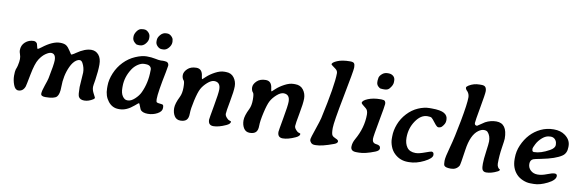

<svg xmlns="http://www.w3.org/2000/svg" viewBox="-51 -1137 4739 1568"><g transform="rotate(10 2318.5 -353.5)"><path d="M374.5 -305.2Q374.5 -360.8 335.4 -360.8Q318.8 -360.8 292 -342.8Q265.1 -324.7 241.5 -288.1Q217.8 -251.5 199.7 -157.2Q181.6 -63 178.7 -55.2Q163.1 -12.2 123.5 -12.2Q97.7 -12.2 83.5 -50Q69.3 -87.9 69.3 -125Q69.3 -162.1 74.2 -177.7L80.6 -194.8L85.4 -211.4Q93.3 -245.6 93.3 -266.8Q93.3 -288.1 86.4 -306.4Q79.6 -324.7 79.6 -337.4Q79.6 -379.9 109.1 -406Q138.7 -432.1 178.7 -432.1Q197.8 -432.1 208 -414.6Q209.5 -411.6 213.6 -392.8Q217.8 -374 220.2 -374Q227.5 -374 250 -391.6Q332 -455.1 393.6 -455.1Q428.2 -455.1 445.3 -443.4Q462.4 -431.6 479.7 -403.8Q497.1 -376 498 -376Q504.9 -376 521 -386.2L534.7 -395.5Q602.1 -442.4 655.8 -442.4Q692.4 -442.4 716.3 -414.3Q740.2 -386.2 740.2 -334.7Q740.2 -283.2 729 -207.5L722.2 -166.5L720.2 -147Q720.2 -121.1 735.4 -93.3Q750.5 -65.4 750.5 -64V-59.1Q750.5 -54.2 740.7 -47.9Q704.1 -24.4 668.2 -24.4Q632.3 -24.4 620.6 -48.3Q612.8 -64 612.8 -127L620.6 -248Q620.6 -287.6 601.1 -324.2Q590.8 -343.3 576.2 -343.3Q561.5 -343.3 547.4 -333.5Q520.5 -314.9 501 -272.9Q465.3 -195.8 465.3 -101.6Q465.3 -41 445.1 -19Q424.8 2.9 350.6 2.9Q313.5 2.9 313.5 -19Q313.5 -41 330.3 -88.9Q347.2 -136.7 350.6 -153.8Q374.5 -272 374.5 -305.2Z M1012.7 -87.4H1020Q1045.9 -87.4 1075.9 -115.2Q1106 -143.1 1120.1 -173.3Q1159.7 -258.3 1159.7 -357.9L1160.2 -365.7Q1160.2 -382.8 1148.2 -393.6Q1136.2 -404.3 1111.3 -404.3H1099.1Q1076.2 -404.3 1049.3 -387Q1022.5 -369.6 1004.4 -342.8Q957.5 -272.5 957.5 -193.4V-180.7Q957.5 -136.7 974.6 -112.1Q991.7 -87.4 1012.7 -87.4ZM1051.8 -681.6Q1069.8 -681.6 1086.4 -665Q1103 -648.4 1103 -626.5V-615.7Q1103 -594.2 1083.5 -570.8Q1064 -547.4 1036.6 -547.4H1027.8Q1022 -548.8 1014.2 -548.8Q1006.3 -548.8 990.5 -564.7Q974.6 -580.6 974.6 -602.5V-610.8Q974.6 -631.3 992.2 -656Q1009.8 -680.7 1035.2 -680.7L1039.1 -681.6ZM1295.4 -618.2Q1295.4 -593.8 1275.6 -570.6Q1255.9 -547.4 1231 -547.4H1218.3Q1199.7 -547.4 1183.1 -564Q1166.5 -580.6 1166.5 -600.1V-612.8Q1166.5 -635.3 1186.5 -658.4Q1206.5 -681.6 1234.9 -681.6H1241.7Q1261.7 -681.6 1277.6 -665.8Q1293.5 -649.9 1293.5 -637.2L1295.4 -622.6ZM1294.9 -423.8Q1294.4 -414.1 1285.6 -370.1Q1249.5 -194.3 1249.5 -139.2Q1249.5 -117.7 1255.6 -113Q1261.7 -108.4 1282.7 -106.9Q1303.7 -105.5 1308.3 -100.6Q1313 -95.7 1313 -82V-74.7Q1313 -46.9 1276.9 -27.3Q1240.7 -7.8 1199 -7.8Q1157.2 -7.8 1138.7 -27.3Q1135.3 -30.8 1125.7 -56.2Q1116.2 -81.5 1113.5 -81.5Q1110.8 -81.5 1082 -56.6Q1022 -4.9 965.3 -4.9H956.5Q904.3 -4.9 869.9 -48.3Q835.4 -91.8 835.4 -155.3V-175.3Q835.4 -226.6 858.6 -282.2Q881.8 -337.9 922.9 -380.4Q963.9 -422.9 1016.8 -445.6Q1069.8 -468.3 1109.6 -468.3Q1149.4 -468.3 1179.9 -461.7Q1210.4 -455.1 1229 -455.1L1245.1 -456.1L1258.3 -455.6Q1294.9 -455.6 1294.9 -423.8Z M1700.2 -48.3Q1700.2 -56.2 1719.7 -164.6Q1739.3 -272.5 1739.3 -304.7Q1739.3 -365.2 1688 -365.7Q1662.6 -365.7 1631.8 -338.4Q1601.1 -311 1585 -281Q1568.8 -251 1552.7 -179.7Q1536.6 -108.4 1536.6 -70.1Q1536.6 -31.7 1520 -15.6Q1503.4 0.5 1470 0.5Q1436.5 0.5 1419.7 -26.6Q1402.8 -53.7 1402.8 -91.6Q1402.8 -129.4 1433.1 -189.9Q1448.7 -221.2 1448.7 -269.5Q1448.7 -317.9 1440.4 -326.7Q1425.3 -342.8 1425.3 -369.4Q1425.3 -396 1451.9 -421.6Q1478.5 -447.3 1525.4 -447.3Q1574.2 -447.3 1580.6 -386.7Q1583 -364.3 1588.4 -363.8Q1588.9 -363.8 1614.7 -387.9Q1640.6 -412.1 1680.9 -433.6Q1721.2 -455.1 1754.9 -455.1H1768.6Q1812.5 -455.1 1835.9 -423.8Q1859.4 -392.6 1859.4 -352.1Q1859.4 -311.5 1842.8 -224.4Q1826.2 -137.2 1826.2 -118.2Q1826.2 -99.1 1852.1 -76.7Q1858.9 -70.8 1869.1 -68.4Q1879.4 -65.9 1879.4 -62Q1879.4 -43.9 1847.2 -29.3Q1786.6 -1.5 1743.4 -1.5Q1700.2 -1.5 1700.2 -48.3Z M2275.4 -48.3Q2275.4 -56.2 2294.9 -164.6Q2314.5 -272.5 2314.5 -304.7Q2314.5 -365.2 2263.2 -365.7Q2237.8 -365.7 2207 -338.4Q2176.3 -311 2160.2 -281Q2144 -251 2127.9 -179.7Q2111.8 -108.4 2111.8 -70.1Q2111.8 -31.7 2095.2 -15.6Q2078.6 0.5 2045.2 0.5Q2011.7 0.5 1994.9 -26.6Q1978 -53.7 1978 -91.6Q1978 -129.4 2008.3 -189.9Q2023.9 -221.2 2023.9 -269.5Q2023.9 -317.9 2015.6 -326.7Q2000.5 -342.8 2000.5 -369.4Q2000.5 -396 2027.1 -421.6Q2053.7 -447.3 2100.6 -447.3Q2149.4 -447.3 2155.8 -386.7Q2158.2 -364.3 2163.6 -363.8Q2164.1 -363.8 2189.9 -387.9Q2215.8 -412.1 2256.1 -433.6Q2296.4 -455.1 2330.1 -455.1H2343.8Q2387.7 -455.1 2411.1 -423.8Q2434.6 -392.6 2434.6 -352.1Q2434.6 -311.5 2418 -224.4Q2401.4 -137.2 2401.4 -118.2Q2401.4 -99.1 2427.2 -76.7Q2434.1 -70.8 2444.3 -68.4Q2454.6 -65.9 2454.6 -62Q2454.6 -43.9 2422.4 -29.3Q2361.8 -1.5 2318.6 -1.5Q2275.4 -1.5 2275.4 -48.3Z M2793 -668.9Q2793 -646.5 2749.8 -425Q2706.5 -203.6 2706.5 -156.5Q2706.5 -109.4 2714.8 -96.9Q2723.1 -84.5 2745.6 -75.7Q2768.1 -66.9 2768.1 -55.2Q2768.1 -40 2740.2 -29.8Q2644 5.9 2594.7 5.9H2585Q2564.9 5.9 2554 -6.1Q2543 -18.1 2543 -29.3V-36.6Q2543 -44.4 2569.1 -120.6Q2595.2 -196.8 2600.1 -218.8Q2662.6 -503.4 2662.6 -602.1Q2662.6 -623 2643.6 -636.7Q2606 -663.6 2606 -666.5Q2606 -682.1 2646.7 -699.5Q2687.5 -716.8 2752.9 -716.8Q2778.3 -716.8 2785.6 -707Q2793 -697.3 2793 -678.2Z M3133.8 -624.5V-611.3Q3133.8 -585.9 3107.9 -555.7Q3094.2 -539.6 3066.9 -539.6H3053.2Q3045.9 -541 3036.9 -541Q3027.8 -541 3013.9 -554.9Q3000 -568.8 3000 -589.8V-602.5Q3001.5 -609.9 3001.5 -613.8Q3001.5 -641.1 3031.2 -662.6Q3048.3 -674.8 3071.8 -674.8H3078.6Q3101.6 -674.8 3117.7 -661.4Q3133.8 -647.9 3133.8 -624.5ZM2951.7 4.9H2929.7Q2883.3 4.9 2883.3 -32.2Q2883.3 -64.9 2902.8 -98.6Q2962.4 -203.1 2962.4 -312Q2962.4 -348.1 2943.4 -362.3Q2903.8 -392.1 2903.8 -399.4Q2903.8 -419.4 2947.5 -437.3Q2991.2 -455.1 3050.8 -455.1H3058.1Q3080.1 -455.1 3087.2 -447Q3094.2 -439 3094.2 -423.8Q3094.2 -408.7 3069.8 -278.6Q3045.4 -148.4 3045.4 -126Q3045.4 -90.8 3080.3 -87.6Q3115.2 -84.5 3115.2 -58.6Q3115.2 -39.6 3083 -26.9Q3002.4 4.9 2951.7 4.9Z M3609.4 -384.3V-375.5Q3609.4 -350.6 3584 -323.2Q3573.2 -311.5 3553.2 -311.5Q3542 -311.5 3518.3 -342.8Q3494.6 -374 3486.1 -379.6Q3477.5 -385.3 3452.1 -385.3Q3397.9 -385.3 3355.7 -323.5Q3313.5 -261.7 3313.5 -183.6Q3313.5 -134.8 3335.9 -103.5Q3358.4 -72.3 3408.2 -72.3Q3435.1 -72.3 3481.4 -89.4Q3527.8 -106.4 3534.7 -106.4Q3554.7 -106.4 3554.7 -81.5Q3554.7 -53.2 3491 -21.5Q3427.2 10.3 3368.2 10.3H3357.9Q3293.5 10.3 3247.6 -32.7Q3222.2 -56.2 3209.5 -90.1Q3196.8 -124 3196.8 -151.9V-173.3Q3196.8 -223.1 3216.8 -275.1Q3236.8 -327.1 3275.9 -369.1Q3314.9 -411.1 3364 -432.4Q3413.1 -453.6 3457 -453.6H3477.1Q3548.8 -453.6 3579.1 -435.8Q3609.4 -418 3609.4 -384.3Z M4002.4 -16.1Q3977.5 -16.1 3968.8 -37.6Q3964.4 -48.3 3964.4 -82.5Q3964.4 -116.7 3973.6 -183.6Q3982.9 -250.5 3982.9 -269.5Q3982.9 -315.9 3957.5 -343.8Q3947.8 -354.5 3926.3 -354.5Q3904.8 -354.5 3880.4 -336.9Q3821.8 -294.4 3804 -168.5Q3786.1 -42.5 3780.8 -33.2Q3758.8 3.4 3713.1 3.4Q3667.5 3.4 3657.7 -12.2Q3652.3 -21 3652.3 -50.8Q3652.3 -80.6 3676.5 -166.7Q3700.7 -252.9 3727.5 -397.2Q3754.4 -541.5 3754.4 -593.8Q3754.4 -616.7 3742.2 -635.3L3735.8 -643.6L3728.5 -650.9Q3720.7 -661.1 3720.7 -669.7Q3720.7 -678.2 3737.8 -689Q3777.8 -713.9 3826.2 -713.9H3842.3Q3866.7 -713.9 3875.7 -701.7Q3884.8 -689.5 3884.8 -667.2Q3884.8 -645 3863.8 -529.5Q3842.8 -414.1 3842.8 -398.4Q3842.8 -378.4 3863.8 -378.4Q3864.7 -378.4 3892.8 -397.5Q3920.9 -416.5 3923.3 -418Q3966.8 -440.9 4013.7 -440.9Q4105 -440.9 4105 -313.5Q4105 -300.8 4094.7 -235.4Q4084.5 -169.9 4084.5 -104.5Q4084.5 -87.4 4092.3 -74.7Q4100.1 -62 4110.4 -58.6Q4110.4 -49.3 4096.2 -42Q4045.9 -16.1 4002.4 -16.1Z M4524.4 -335.4V-340.8L4523.9 -343.3Q4523.9 -363.8 4509.8 -379.9Q4495.6 -396 4471.7 -396L4468.8 -395.5H4466.3Q4433.6 -395.5 4403.6 -369.4Q4373.5 -343.3 4357.9 -312Q4342.3 -280.8 4342.3 -273.4L4342.8 -271V-269Q4342.8 -248 4357.9 -248H4360.8Q4414.1 -248 4485.4 -287.6Q4524.4 -309.1 4524.4 -335.4ZM4628.9 -345.7V-336.4Q4628.9 -285.2 4594.7 -261.7Q4544.4 -226.6 4425.8 -203.1Q4374 -193.4 4363.3 -189Q4338.4 -178.7 4338.4 -146.7Q4338.4 -114.7 4361.3 -93.5Q4384.3 -72.3 4419.4 -72.3Q4454.6 -72.3 4495.4 -88.6Q4536.1 -105 4556.4 -105Q4576.7 -105 4576.7 -86.9Q4576.7 -53.2 4514.4 -22.2Q4452.1 8.8 4403.8 8.8H4374Q4343.3 8.8 4310.5 -5.1Q4277.8 -19 4257.3 -41.5Q4213.4 -88.9 4213.4 -163.6V-173.3Q4213.4 -229 4235.4 -279.8Q4282.7 -388.7 4379.9 -435.1Q4429.7 -458.5 4487.1 -458.5Q4544.4 -458.5 4581.5 -431.2Q4628.9 -396.5 4628.9 -345.7Z"/></g></svg>

Font: Averia Serif Libre
Style: Bold Italic
Weight: 700
Italic angle: -6.90001°
Version: Version 1.002